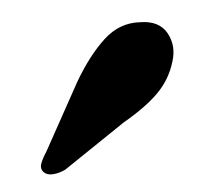

<svg xmlns="http://www.w3.org/2000/svg" viewBox="-39 -778 341 300"><g transform="rotate(-10 131.0 -628.5)"><path d="M86 -658Q112.5 -695.5 140 -716.8Q167.5 -738 199.5 -733Q229 -730 238.5 -708.5Q248 -687 238 -663.5Q227.5 -637 205.8 -618.8Q184 -600.5 147 -583.5L44 -526.5Q33.5 -522.5 24 -522.8Q14.5 -523 10 -528.5Q5 -535 9 -543Q13 -551 19.5 -559Z"/></g></svg>

Font: Fraunces
Style: Bold Italic
Weight: 700
Italic angle: -16°
Version: Version 1.000;[b76b70a41]